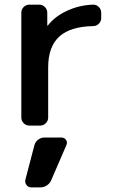

<svg xmlns="http://www.w3.org/2000/svg" viewBox="-20 -565 505 831"><path d="M115.2 246.1Q102.5 246.1 94.7 235.8Q86.9 225.6 89.8 212.9L128.9 63.5Q132.8 48.8 145 39.6Q157.2 30.3 171.9 30.3H246.1Q258.8 30.3 265.6 40.5Q272.5 50.8 267.6 62.5L202.1 213.9Q196.3 228.5 183.1 237.3Q169.9 246.1 154.3 246.1ZM418 -486.3Q418 -472.7 407.7 -462.4Q397.5 -452.1 383.8 -452.1Q286.1 -450.2 238.3 -408.2Q188.5 -364.3 188.5 -273.4V-56.6Q188.5 -42 178.2 -31.7Q168 -21.5 154.3 -21.5H107.4Q92.8 -21.5 82.5 -31.7Q72.3 -42 72.3 -56.6V-509.8Q72.3 -524.4 82.5 -534.7Q92.8 -544.9 107.4 -544.9H150.4Q164.1 -544.9 174.3 -534.7Q184.6 -524.4 184.6 -509.8V-455.1Q184.6 -454.1 185.5 -454.1Q186.5 -454.1 187.5 -455.1Q216.8 -493.2 268.6 -517.6Q322.3 -543 383.8 -544.9Q397.5 -544.9 407.7 -534.7Q418 -524.4 418 -509.8Z"/></svg>

Font: Gen Jyuu GothicL Medium
Style: Regular
Weight: 500
Designer: [Source Han Sans]
Ryoko NISHIZUKA  (kana & ideographs); Paul D. Hunt (Latin, Greek & Cyrillic); Wenlong ZHANG  (bopomofo
Version: Version 1.002.20150607